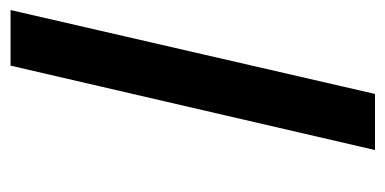

<svg xmlns="http://www.w3.org/2000/svg" viewBox="-208 -540 748 373"><g transform="rotate(-90 166.5 -354.0)"><path d="M61 0 225 -708H333L170 0Z"/></g></svg>

Font: Titillium Web SemiBold
Style: Italic
Weight: 600
Italic angle: -13°
Version: Version 1.002;PS 57.000;hotconv 1.0.70;makeotf.lib2.5.55311